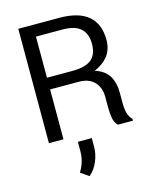

<svg xmlns="http://www.w3.org/2000/svg" viewBox="-138 -804 938 1152"><g transform="rotate(-15 331.0 -227.5)"><path d="M178.7 -309.6V0H88.4V-710.4H343.3Q461.9 -710.4 522.2 -659.9Q582.5 -609.4 582.5 -508.8Q582.5 -453.1 553 -413.1Q523.4 -373 466.3 -348.6Q526.4 -329.1 552 -287.4Q577.6 -245.6 577.6 -181.2V-114.3Q577.6 -80.1 585 -54.4Q592.3 -28.8 610.4 -11.7V0H517.1Q497.6 -17.1 492.2 -49.1Q486.8 -81.1 486.8 -115.2V-180.2Q486.8 -239.7 452.6 -274.7Q418.5 -309.6 357.9 -309.6ZM178.7 -382.3H334Q419.4 -382.3 455.8 -413.6Q492.2 -444.8 492.2 -509.8Q492.2 -571.8 456.5 -604.7Q420.9 -637.7 343.3 -637.7H178.7ZM344.7 89.8Q344.7 134.8 326.4 179.2Q308.1 223.6 273.4 254.4L222.2 219.2Q240.7 188.5 249.5 158.4Q258.3 128.4 258.3 91.3V37.1H344.7Z"/></g></svg>

Font: Roboto Web
Style: Regular
Weight: 400
Designer: Google
Version: Version 1.200310; 2013